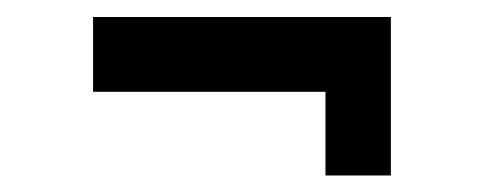

<svg xmlns="http://www.w3.org/2000/svg" viewBox="-20 -358 577 229"><path d="M91 -337.7H446.2V-148.7H368.2V-274.6L392.1 -248.5H91Z"/></svg>

Font: Karla
Style: Regular
Weight: 400
Designer: Jonathan Pinhorn
Version: Version 2.004;gftools[0.9.33]